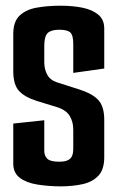

<svg xmlns="http://www.w3.org/2000/svg" viewBox="-20 -646 413 673"><path d="M193.3 7.3Q148.6 7 110.5 0.8Q72.4 -5.4 49.5 -22.7Q26.5 -40 26.5 -72.7V-212.9L135.2 -224.5V-117.7Q135.2 -99.9 145.8 -89.6Q156.4 -79.2 187 -79.2Q207.2 -79.2 217.9 -84.4Q228.7 -89.6 232.7 -99.8Q236.8 -110 236.8 -124.8V-191.8Q236.8 -219.2 224.2 -239.9Q211.6 -260.6 179.3 -270.6L109.9 -291.9Q66.2 -305.6 46.4 -327.6Q26.5 -349.6 26.5 -397.2V-527Q26.5 -570.6 49 -591.6Q71.4 -612.6 109.2 -619.3Q147 -626 192 -626Q234.6 -626 269.1 -619Q303.5 -612 324.5 -594.6Q345.4 -577.3 345.4 -546V-405.8L236.8 -390.5V-492Q236.8 -523 226.2 -532.4Q215.6 -541.8 187.7 -541.8Q159.4 -541.8 147.3 -530.4Q135.2 -519 135.2 -484.6V-427Q135.2 -403.8 145.4 -384.5Q155.7 -365.2 180.4 -357.2L257.4 -332.6Q304.1 -317.9 324.8 -295.2Q345.4 -272.5 345.4 -226.2V-94.7Q345.4 -52 325 -30.2Q304.5 -8.4 270.4 -0.7Q236.3 7 193.3 7.3Z"/></svg>

Font: Smooch Sans Thin
Style: Regular
Weight: 100
Designer: Robert E. Leuschke
Foundry: Robert E. Leuschke
Version: Version 1.010